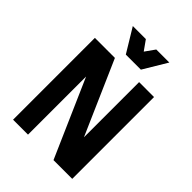

<svg xmlns="http://www.w3.org/2000/svg" viewBox="-253 -1022 1145 1145"><g transform="rotate(45 319.5 -450.0)"><path d="M70 0V-690H239L443 -225V-690H569V0H411L196 -490V0ZM488 -900 398 -750H271L180 -900H290L334 -838L378 -900Z"/></g></svg>

Font: Radio Canada Condensed
Style: Bold
Weight: 700
Width: 3
Designer: Charles Daoud, Etienne Aubert Bonn, Alexandre Saumier Demers, Jacques Le Bailly
Foundry: Radio-Canada
Version: Version 2.104; ttfautohint (v1.8.4.7-5d5b);gftools[0.9.28.de